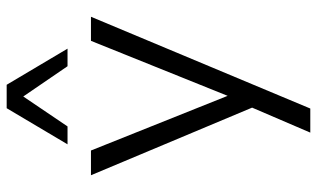

<svg xmlns="http://www.w3.org/2000/svg" viewBox="-212 -582 973 590"><g transform="rotate(-90 275.0 -286.5)"><path d="M163 180 251 -25V28L32 -494H108L276 -74L445 -494H519L237 180ZM127 -566 238 -753H310L421 -566H367L274 -702L182 -566Z"/></g></svg>

Font: Nunito Sans 7pt Light
Style: Regular
Weight: 300
Designer: Vernon Adams
Foundry: Vernon Adams
Version: Version 3.101;gftools[0.9.27]